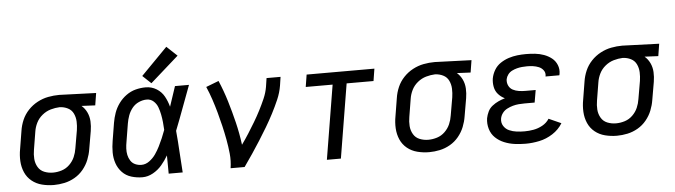

<svg xmlns="http://www.w3.org/2000/svg" viewBox="-48 -970 4128 1174"><g transform="rotate(-5 2016.0 -383.0)"><path d="M241 8Q273 8 306 1Q339 -6 369.5 -23.5Q400 -41 422.5 -68.5Q445 -96 457.5 -127.5Q470 -159 475 -191L494 -301Q499 -331 497.5 -360.5Q496 -390 484 -415.5Q472 -441 451 -459L535 -455L547 -530L322 -538H321Q287 -538 253 -531.5Q219 -525 187 -508Q155 -491 130 -464.5Q105 -438 91 -405.5Q77 -373 72 -339L54 -229Q47 -192 49 -155Q51 -118 65 -86Q79 -54 106 -32Q133 -10 168.5 -1Q204 8 241 8ZM242 -68Q214 -68 189 -78Q164 -88 150.5 -111Q137 -134 135 -161.5Q133 -189 138 -217L156 -327Q160 -354 173 -380.5Q186 -407 210 -426.5Q234 -446 262 -454Q290 -462 317 -463Q344 -462 367 -450.5Q390 -439 401 -416Q412 -393 413 -366.5Q414 -340 410 -314L391 -204Q387 -177 376 -151.5Q365 -126 344 -105.5Q323 -85 296 -76.5Q269 -68 242 -68Z M785 8Q818 8 849.5 -9.5Q881 -27 904 -54Q927 -81 945 -112Q945 -56 946 0H1032Q1027 -64 1023.5 -128.5Q1020 -193 1014 -257Q1041 -325 1066 -393.5Q1091 -462 1117 -530H1031Q1011 -470 990 -407Q981 -441 964.5 -471Q948 -501 918 -519.5Q888 -538 851 -538Q820 -538 789.5 -530Q759 -522 732 -502.5Q705 -483 685.5 -456Q666 -429 655.5 -399Q645 -369 640 -339L622 -229Q616 -194 616 -159Q616 -124 627 -92Q638 -60 661 -36Q684 -12 717 -2Q750 8 785 8ZM785 -68Q765 -68 747 -76Q729 -84 718.5 -100.5Q708 -117 704 -136Q700 -155 701 -175.5Q702 -196 706 -217L724 -327Q728 -351 736.5 -375Q745 -399 761.5 -420Q778 -441 802.5 -452Q827 -463 851 -463Q876 -463 893.5 -447Q911 -431 919 -409Q927 -387 931.5 -364Q936 -341 938.5 -317Q941 -293 942 -269Q933 -244 922.5 -219.5Q912 -195 900 -171Q888 -147 872.5 -124.5Q857 -102 834 -85Q811 -68 785 -68ZM889 -560 1063 -714 999 -774 837 -609Z M1326 0H1412Q1439 -38 1464.5 -76Q1490 -114 1514.5 -152.5Q1539 -191 1562.5 -230.5Q1586 -270 1607 -310.5Q1628 -351 1646 -392.5Q1664 -434 1671 -477L1679 -530H1593L1585 -477Q1579 -441 1563.5 -405.5Q1548 -370 1530.5 -336Q1513 -302 1493 -268.5Q1473 -235 1452 -202Q1431 -169 1408 -137Q1399 -207 1382.5 -275Q1366 -343 1346 -409Q1326 -475 1299 -538L1221 -508Q1238 -469 1251.5 -428.5Q1265 -388 1276.5 -346.5Q1288 -305 1298 -262.5Q1308 -220 1316 -177Q1324 -134 1328.5 -89.5Q1333 -45 1326 0Z M1917 0H2003L2078 -455H2243L2255 -530H1839L1827 -455H1992Z M2545 8Q2577 8 2610 1Q2643 -6 2673.5 -23.5Q2704 -41 2726.5 -68.5Q2749 -96 2761.5 -127.5Q2774 -159 2779 -191L2798 -301Q2803 -331 2801.5 -360.5Q2800 -390 2788 -415.5Q2776 -441 2755 -459L2839 -455L2851 -530L2626 -538H2625Q2591 -538 2557 -531.5Q2523 -525 2491 -508Q2459 -491 2434 -464.5Q2409 -438 2395 -405.5Q2381 -373 2376 -339L2358 -229Q2351 -192 2353 -155Q2355 -118 2369 -86Q2383 -54 2410 -32Q2437 -10 2472.5 -1Q2508 8 2545 8ZM2546 -68Q2518 -68 2493 -78Q2468 -88 2454.5 -111Q2441 -134 2439 -161.5Q2437 -189 2442 -217L2460 -327Q2464 -354 2477 -380.5Q2490 -407 2514 -426.5Q2538 -446 2566 -454Q2594 -462 2621 -463Q2648 -462 2671 -450.5Q2694 -439 2705 -416Q2716 -393 2717 -366.5Q2718 -340 2714 -314L2695 -204Q2691 -177 2680 -151.5Q2669 -126 2648 -105.5Q2627 -85 2600 -76.5Q2573 -68 2546 -68Z M3137 8Q3178 8 3221 -1Q3264 -10 3303 -35Q3342 -60 3365 -98L3289 -132Q3273 -107 3246.5 -92.5Q3220 -78 3192 -73Q3164 -68 3137 -68Q3112 -68 3088 -71Q3064 -74 3042.5 -83.5Q3021 -93 3008.5 -113Q2996 -133 3000 -158Q3003 -176 3014.5 -191.5Q3026 -207 3043.5 -216Q3061 -225 3079 -230Q3097 -235 3115 -236.5Q3133 -238 3151 -238H3213L3226 -314H3164Q3143 -314 3123 -317Q3103 -320 3086 -329Q3069 -338 3060.5 -356Q3052 -374 3055 -395Q3058 -410 3068 -423.5Q3078 -437 3093 -444.5Q3108 -452 3123.5 -456Q3139 -460 3154.5 -461.5Q3170 -463 3186 -463Q3205 -463 3223 -460.5Q3241 -458 3258 -451Q3275 -444 3286 -429Q3297 -414 3294 -395Q3294 -393 3293 -391H3378Q3379 -395 3380 -399Q3385 -428 3374.5 -454Q3364 -480 3343 -496.5Q3322 -513 3296 -522.5Q3270 -532 3242 -535Q3214 -538 3186 -538Q3159 -538 3132.5 -535Q3106 -532 3079.5 -523.5Q3053 -515 3029 -499Q3005 -483 2990.5 -458.5Q2976 -434 2971 -407Q2967 -381 2972 -355Q2977 -329 2994 -310Q3011 -291 3034 -280Q3013 -274 2993.5 -265Q2974 -256 2956 -242Q2938 -228 2928.5 -208Q2919 -188 2915 -168Q2910 -134 2919.5 -102Q2929 -70 2952 -48Q2975 -26 3005.5 -13.5Q3036 -1 3069 3.5Q3102 8 3137 8Z M3697 8Q3729 8 3762 1Q3795 -6 3825.5 -23.5Q3856 -41 3878.5 -68.5Q3901 -96 3913.5 -127.5Q3926 -159 3931 -191L3950 -301Q3955 -331 3953.5 -360.5Q3952 -390 3940 -415.5Q3928 -441 3907 -459L3991 -455L4003 -530L3778 -538H3777Q3743 -538 3709 -531.5Q3675 -525 3643 -508Q3611 -491 3586 -464.5Q3561 -438 3547 -405.5Q3533 -373 3528 -339L3510 -229Q3503 -192 3505 -155Q3507 -118 3521 -86Q3535 -54 3562 -32Q3589 -10 3624.5 -1Q3660 8 3697 8ZM3698 -68Q3670 -68 3645 -78Q3620 -88 3606.5 -111Q3593 -134 3591 -161.5Q3589 -189 3594 -217L3612 -327Q3616 -354 3629 -380.5Q3642 -407 3666 -426.5Q3690 -446 3718 -454Q3746 -462 3773 -463Q3800 -462 3823 -450.5Q3846 -439 3857 -416Q3868 -393 3869 -366.5Q3870 -340 3866 -314L3847 -204Q3843 -177 3832 -151.5Q3821 -126 3800 -105.5Q3779 -85 3752 -76.5Q3725 -68 3698 -68Z"/></g></svg>

Font: Iosevka Sparkle
Style: Italic
Weight: 400
Italic angle: -9°
Designer: Belleve Invis
Foundry: Belleve Invis
Version: Version 4.5.0; ttfautohint (v1.8.3)